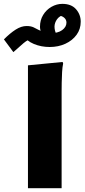

<svg xmlns="http://www.w3.org/2000/svg" viewBox="-67 -984 442 1004"><path d="M79.2 -642.4 260.4 -660 263.2 -652Q259.2 -634 257.7 -607Q256.2 -580 255.7 -552Q255.2 -524 255.2 -504V0H79.2ZM2.9 -711.4 -46.5 -778.1Q-14.6 -810.4 14.9 -829.2Q44.3 -847.9 71.8 -847.9Q94.1 -847.9 108.3 -841.2Q122.5 -834.4 135 -827.6Q147.5 -820.7 162.7 -818.5L166.2 -784.4Q155.3 -800.2 148.7 -814.7Q142.1 -829.2 142.1 -844.3Q142.1 -878.5 158.5 -905.6Q174.9 -932.7 202.1 -948.3Q229.2 -963.8 259.1 -963.8Q306.1 -963.8 330.6 -935.8Q355.1 -907.7 355.1 -870.6Q355.1 -831.9 333.5 -802.1Q311.8 -772.2 274.9 -755.2Q238 -738.2 192.7 -738.2Q148.4 -738.2 110.2 -754.1Q72 -770 54.6 -799.2L107.9 -786.9Q78.8 -777.6 55.3 -757.7Q31.8 -737.7 2.9 -711.4ZM253.3 -778.3 193.6 -810.8Q234.7 -809.5 257.6 -826.2Q280.5 -842.8 280.5 -865.7Q280.5 -882.2 267.4 -892.5Q254.3 -902.8 236.7 -902.3L270 -908.4Q243.3 -900.4 231 -882.9Q218.7 -865.3 218 -845.9Q218 -824.1 227.2 -806.6Q236.3 -789.1 253.3 -778.3Z"/></svg>

Font: Kufam
Style: Italic
Weight: 400
Italic angle: -11°
Designer: Artur Schmal
Foundry: Original Type
Version: Version 1.301; ttfautohint (v1.8.3)